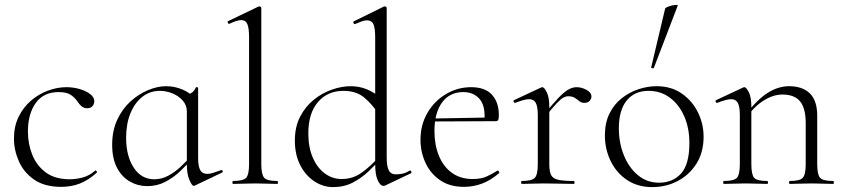

<svg xmlns="http://www.w3.org/2000/svg" viewBox="-20 -751 3445 784"><path d="M230 12Q162 12 119.5 -17.5Q77 -47 57 -92.5Q37 -138 37 -185Q37 -235 56 -274Q75 -313 106.5 -340Q138 -367 176 -381Q214 -395 251 -395Q279 -395 305 -387.5Q331 -380 348 -367Q365 -354 365 -338Q365 -326 357.5 -317.5Q350 -309 336 -309Q322 -309 312 -318Q302 -327 296 -337Q284 -354 267.5 -364.5Q251 -375 219 -375Q158 -375 126 -330.5Q94 -286 94 -214Q94 -163 112 -118.5Q130 -74 167.5 -46.5Q205 -19 265 -19Q291 -19 318.5 -26.5Q346 -34 368 -54Q371 -56 374.5 -52Q378 -48 375 -46Q341 -15 306 -1.5Q271 12 230 12Z M581 9Q543 9 510 -10Q477 -29 457.5 -66.5Q438 -104 438 -160Q438 -217 458.5 -261.5Q479 -306 512.5 -336.5Q546 -367 584.5 -383Q623 -399 658 -399Q693 -399 725 -385.5Q757 -372 775 -349L743 -295Q743 -321 726.5 -340Q710 -359 684.5 -369.5Q659 -380 633 -380Q592 -380 561 -355.5Q530 -331 512.5 -288Q495 -245 495 -188Q495 -114 526 -66.5Q557 -19 610 -19Q640 -19 667 -33.5Q694 -48 717 -69.5Q740 -91 759 -113L767 -106Q745 -80 717.5 -53.5Q690 -27 656 -9Q622 9 581 9ZM771 8Q764 8 753.5 -16Q743 -40 743 -80V-361Q757 -368 765 -374Q773 -380 780 -394Q781 -396 785 -395Q789 -394 789 -392V-106Q789 -72 797.5 -56.5Q806 -41 826 -41Q837 -41 850 -45Q863 -49 882 -56Q887 -58 889 -53Q891 -48 886 -46L775 7Q773 8 771 8Z M932 0Q929 0 929 -6Q929 -12 932 -12Q973 -12 985 -25Q997 -38 997 -81V-600Q997 -636 990 -652.5Q983 -669 965 -669Q949 -669 917 -654Q913 -652 910.5 -658Q908 -664 912 -665L1035 -724Q1037 -725 1040 -725Q1042 -725 1044.5 -723Q1047 -721 1047 -718V-81Q1047 -39 1058.5 -25.5Q1070 -12 1112 -12Q1115 -12 1115 -6Q1115 0 1112 0Q1095 0 1071.5 -1Q1048 -2 1022 -2Q997 -2 973 -1Q949 0 932 0Z M1340 13Q1299 13 1263 -11Q1227 -35 1205.5 -77.5Q1184 -120 1184 -177Q1184 -233 1205.5 -274.5Q1227 -316 1261 -343.5Q1295 -371 1335 -385Q1375 -399 1412 -399Q1447 -399 1477.5 -386.5Q1508 -374 1534 -351L1525 -287Q1500 -325 1467.5 -352.5Q1435 -380 1382 -380Q1318 -380 1278.5 -334.5Q1239 -289 1239 -206Q1239 -150 1257 -108Q1275 -66 1306 -43Q1337 -20 1375 -20Q1421 -20 1457 -46Q1493 -72 1525 -108L1533 -101Q1512 -77 1484 -50.5Q1456 -24 1420.5 -5.5Q1385 13 1340 13ZM1559 -718V-108Q1559 -72 1567.5 -55.5Q1576 -39 1597 -39Q1607 -39 1621.5 -41.5Q1636 -44 1652 -54Q1657 -56 1659.5 -50.5Q1662 -45 1657 -43L1554 6Q1550 8 1546 8Q1533 8 1522.5 -14.5Q1512 -37 1512 -81V-599Q1512 -635 1505 -651.5Q1498 -668 1478 -668Q1469 -668 1458 -664Q1447 -660 1430 -653Q1426 -651 1423.5 -657Q1421 -663 1425 -664L1547 -724Q1549 -725 1552 -725Q1554 -725 1556.5 -723Q1559 -721 1559 -718Z M1875 12Q1816 12 1776.5 -15.5Q1737 -43 1717 -87Q1697 -131 1697 -180Q1697 -241 1725 -289.5Q1753 -338 1800.5 -366.5Q1848 -395 1904 -395Q1961 -395 1989 -364Q2017 -333 2017 -281Q2017 -268 2014.5 -262Q2012 -256 2005 -256H1958Q1963 -318 1938.5 -346.5Q1914 -375 1872 -375Q1816 -375 1785 -332.5Q1754 -290 1754 -216Q1754 -160 1772 -115.5Q1790 -71 1825 -45.5Q1860 -20 1910 -20Q1945 -20 1967.5 -30.5Q1990 -41 2011 -54Q2013 -56 2016.5 -51.5Q2020 -47 2018 -44Q1983 -14 1947.5 -1Q1912 12 1875 12ZM1741 -255 1740 -267 1968 -271V-256Z M2204 -271 2200 -281Q2237 -327 2260.5 -351.5Q2284 -376 2301 -385.5Q2318 -395 2334 -395Q2355 -395 2375 -384Q2395 -373 2395 -357Q2395 -347 2387.5 -339Q2380 -331 2366 -331Q2354 -331 2345.5 -338Q2337 -345 2327 -351.5Q2317 -358 2300 -358Q2291 -358 2280.5 -352.5Q2270 -347 2252.5 -328.5Q2235 -310 2204 -271ZM2111 0Q2108 0 2108 -6Q2108 -12 2111 -12Q2152 -12 2164 -25Q2176 -38 2176 -81V-281Q2176 -315 2168 -330.5Q2160 -346 2140 -346Q2130 -346 2116 -342Q2102 -338 2084 -331Q2080 -330 2077.5 -335Q2075 -340 2079 -342L2190 -394Q2192 -395 2195 -395Q2202 -395 2212.5 -374.5Q2223 -354 2223 -315V-81Q2223 -52 2230 -37Q2237 -22 2258.5 -17Q2280 -12 2323 -12Q2326 -12 2326 -6Q2326 0 2323 0Q2299 0 2267 -1Q2235 -2 2200 -2Q2175 -2 2151.5 -1Q2128 0 2111 0Z M2643 13Q2584 13 2540.5 -16Q2497 -45 2473.5 -93.5Q2450 -142 2450 -198Q2450 -250 2469 -288Q2488 -326 2519.5 -350.5Q2551 -375 2588 -387Q2625 -399 2661 -399Q2721 -399 2764 -369Q2807 -339 2830 -292Q2853 -245 2853 -193Q2853 -129 2824 -83Q2795 -37 2747.5 -12Q2700 13 2643 13ZM2671 -5Q2727 -5 2761 -42.5Q2795 -80 2795 -167Q2795 -228 2774 -276Q2753 -324 2715.5 -352Q2678 -380 2628 -380Q2571 -380 2539 -340.5Q2507 -301 2507 -227Q2507 -168 2527.5 -117Q2548 -66 2585 -35.5Q2622 -5 2671 -5ZM2650 -474Q2649 -471 2643.5 -472.5Q2638 -474 2639 -476L2696 -716Q2697 -719 2705 -722.5Q2713 -726 2723.5 -728.5Q2734 -731 2741.5 -731Q2749 -731 2747 -727Z M3205 0Q3202 0 3202 -6Q3202 -12 3205 -12Q3246 -12 3258 -25Q3270 -38 3270 -81V-248Q3270 -309 3247 -337Q3224 -365 3175 -365Q3137 -365 3097.5 -340Q3058 -315 3029 -271L3025 -283Q3072 -345 3115 -372Q3158 -399 3202 -399Q3257 -399 3287 -369.5Q3317 -340 3317 -278V-81Q3317 -38 3328.5 -25Q3340 -12 3382 -12Q3385 -12 3385 -6Q3385 0 3382 0Q3365 0 3342 -1Q3319 -2 3294 -2Q3269 -2 3245.5 -1Q3222 0 3205 0ZM2936 0Q2933 0 2933 -6Q2933 -12 2936 -12Q2977 -12 2989 -25Q3001 -38 3001 -81V-281Q3001 -315 2993 -330.5Q2985 -346 2965 -346Q2955 -346 2941 -342Q2927 -338 2909 -331Q2905 -330 2902.5 -335Q2900 -340 2904 -342L3015 -394Q3017 -395 3020 -395Q3027 -395 3037.5 -374.5Q3048 -354 3048 -315V-81Q3048 -38 3059.5 -25Q3071 -12 3113 -12Q3116 -12 3116 -6Q3116 0 3113 0Q3096 0 3073 -1Q3050 -2 3025 -2Q3000 -2 2976.5 -1Q2953 0 2936 0Z"/></svg>

Font: Cormorant Infant Light Light
Style: Regular
Weight: 300
Version: Version 4.001